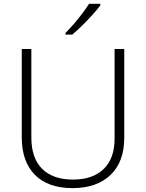

<svg xmlns="http://www.w3.org/2000/svg" viewBox="-20 -969 759 999"><path d="M626.5 -713.9V-252Q626.5 -127 554.9 -58.6Q483.4 9.8 357.4 9.8Q230 9.8 161.6 -59.3Q93.3 -128.4 93.3 -253.9V-713.9H143.1V-253.9Q143.1 -146.5 199.2 -90.6Q255.4 -34.7 359.9 -34.7Q462.9 -34.7 519.5 -89.8Q576.2 -145 576.2 -247.1V-713.9ZM502 -949.2V-940.9Q486.3 -919.9 461.4 -892.3Q436.5 -864.7 408.7 -837.2Q380.9 -809.6 356 -789.1H320.8V-797.4Q340.3 -816.9 363.8 -844Q387.2 -871.1 408.4 -899.2Q429.7 -927.2 443.4 -949.2Z"/></svg>

Font: Open Sans Light
Style: Regular
Weight: 300
Designer: Monotype Design Team
Foundry: Monotype Imaging Inc.
Version: Version 3.000; ttfautohint (v1.8.4)